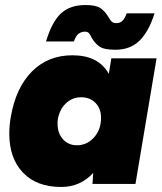

<svg xmlns="http://www.w3.org/2000/svg" viewBox="-20 -732 646 764"><path d="M351 -44Q300 12 223 12Q126 12 71.5 -45Q17 -102 17 -200Q17 -233 23 -267Q43 -383 107 -447.5Q171 -512 268 -512Q372 -512 413 -438L423 -500H603L519 0H348ZM209 -240Q209 -202 230.5 -178Q252 -154 286 -154Q326 -154 354 -185Q382 -216 382 -263Q382 -300 360 -322.5Q338 -345 303 -345Q268 -345 242.5 -321Q217 -297 210 -257Q209 -251 209 -240ZM344 -583Q339 -595 333.5 -600.5Q328 -606 318 -606Q304 -606 293 -598Q282 -590 274 -567H163Q187 -646 223 -679Q259 -712 320 -712Q362 -712 380 -699.5Q398 -687 411 -665Q418 -652 424.5 -646Q431 -640 443 -640Q459 -640 468.5 -650.5Q478 -661 484 -679H595Q572 -606 535 -570Q498 -534 439 -534Q394 -534 375.5 -547Q357 -560 344 -583Z"/></svg>

Font: Oak Sans Black
Style: Italic
Weight: 900
Italic angle: -9.5°
Foundry: Erik Kennedy, Walven
Version: Version 1.000